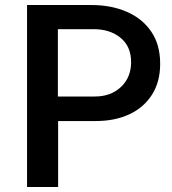

<svg xmlns="http://www.w3.org/2000/svg" viewBox="-20 -743 685 763"><path d="M87.5 0V-723H344Q422 -723 483.8 -696.2Q545.5 -669.5 581 -617.5Q616.5 -565.5 616.5 -489.5Q616.5 -418 584.2 -367Q552 -316 494.5 -289Q437 -262 360 -262H211V0ZM210 -359.5H357Q420.5 -359.5 460.8 -397.5Q501 -435.5 501 -496.5Q501 -558.5 459 -592.8Q417 -627 353.5 -627H210Z"/></svg>

Font: Public Sans Thin SemiBold
Style: Regular
Weight: 600
Version: Version 2.001